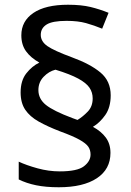

<svg xmlns="http://www.w3.org/2000/svg" viewBox="-20 -785 553 810"><path d="M67 -395Q67 -445 91 -475.5Q115 -506 146 -521Q110 -541 90 -568.5Q70 -596 70 -636Q70 -696 121 -730.5Q172 -765 267 -765Q323 -765 362 -755.5Q401 -746 438 -731L411 -664Q377 -678 343 -687.5Q309 -697 261 -697Q201 -697 176.5 -681.5Q152 -666 152 -638Q152 -610 180 -590.5Q208 -571 284 -543Q361 -515 404 -479Q447 -443 447 -383Q447 -332 424 -299.5Q401 -267 372 -250Q407 -231 426.5 -204.5Q446 -178 446 -140Q446 -71 388.5 -33Q331 5 228 5Q173 5 132 -3.5Q91 -12 59 -28V-103Q91 -88 138 -75Q185 -62 232 -62Q306 -62 334 -83.5Q362 -105 362 -133Q362 -152 352.5 -166Q343 -180 315.5 -195.5Q288 -211 233 -231Q181 -251 143.5 -272Q106 -293 86.5 -322Q67 -351 67 -395ZM142 -405Q142 -368 173.5 -342.5Q205 -317 285 -287L307 -279Q330 -293 350.5 -314.5Q371 -336 371 -370Q371 -395 357.5 -415Q344 -435 310 -453.5Q276 -472 214 -491Q186 -484 164 -461Q142 -438 142 -405Z"/></svg>

Font: Noto Sans Linear A
Style: Regular
Weight: 400
Designer: Monotype Design Team
Foundry: Monotype Imaging Inc.
Version: Version 2.002; ttfautohint (v1.8.4.7-5d5b)